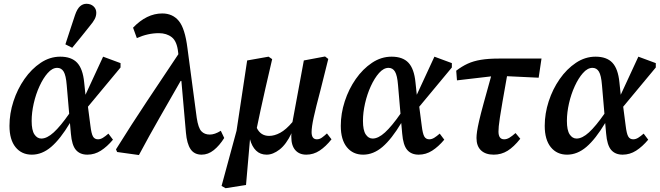

<svg xmlns="http://www.w3.org/2000/svg" viewBox="-20 -802 3480 1013"><path d="M147 -164Q147 -115 161.5 -93Q176 -71 198 -71Q228 -71 263.5 -103.5Q299 -136 345 -202L332 -353Q328 -404 316 -424Q304 -444 282 -444Q256 -444 232 -417Q208 -390 188.5 -347.5Q169 -305 158 -256.5Q147 -208 147 -164ZM148 14Q94 14 62 -25.5Q30 -65 30 -138Q30 -203 51 -267.5Q72 -332 109 -385Q146 -438 194.5 -470.5Q243 -503 298 -503Q357 -503 387 -471Q417 -439 424 -368L431 -302L524 -503L616 -469V-446L444 -239L457 -139Q462 -97 470.5 -82Q479 -67 497 -67Q510 -67 523 -75Q536 -83 552 -97L576 -65Q545 -28 512 -7Q479 14 441 14Q402 14 380.5 -11Q359 -36 354 -97L349 -153Q298 -68 250 -27Q202 14 148 14ZM325 -568Q338 -607 350.5 -646Q363 -685 376 -723Q387 -755 402 -768.5Q417 -782 436 -782Q459 -782 473.5 -768.5Q488 -755 488 -735Q488 -717 479.5 -701Q471 -685 454 -665Q431 -636 408 -607.5Q385 -579 361 -550Z M1044 14Q1005 14 985.5 -15Q966 -44 961 -102L937 -375H933Q877 -277 822.5 -182Q768 -87 713 16L598 0L592 -14Q673 -144 755.5 -268Q838 -392 921 -516L920 -525Q914 -584 886.5 -605.5Q859 -627 818 -627Q760 -627 702 -601L682 -656Q754 -731 836 -731Q891 -731 923.5 -691.5Q956 -652 969 -548L1018 -180Q1026 -127 1042.5 -109.5Q1059 -92 1087 -92Q1113 -92 1145 -112L1163 -74Q1138 -34 1108 -10Q1078 14 1044 14Z M1596 14Q1559 14 1538 -10Q1517 -34 1517 -79Q1517 -84 1517 -89Q1517 -94 1518 -99Q1490 -40 1455 -13Q1420 14 1387 14Q1353 14 1331 -7.5Q1309 -29 1299 -67L1278 174L1170 191L1149 179L1228 -112L1284 -483L1397 -503L1416 -490Q1395 -401 1380.5 -336.5Q1366 -272 1355 -222Q1344 -172 1335 -127Q1355 -85 1400 -85Q1428 -85 1458.5 -101.5Q1489 -118 1523 -158L1583 -483L1695 -504L1712 -491L1671 -327Q1646 -233 1635 -182.5Q1624 -132 1624 -105Q1624 -67 1652 -67Q1666 -67 1678.5 -76Q1691 -85 1705 -98L1729 -67Q1699 -29 1666.5 -7.5Q1634 14 1596 14Z M1895 -164Q1895 -115 1909.5 -93Q1924 -71 1946 -71Q1976 -71 2011.5 -103.5Q2047 -136 2093 -202L2080 -353Q2076 -404 2064 -424Q2052 -444 2030 -444Q2004 -444 1980 -417Q1956 -390 1936.5 -347.5Q1917 -305 1906 -256.5Q1895 -208 1895 -164ZM1896 14Q1842 14 1810 -25.5Q1778 -65 1778 -138Q1778 -203 1799 -267.5Q1820 -332 1857 -385Q1894 -438 1942.5 -470.5Q1991 -503 2046 -503Q2105 -503 2135 -471Q2165 -439 2172 -368L2179 -302L2272 -503L2364 -469V-446L2192 -239L2205 -139Q2210 -97 2218.5 -82Q2227 -67 2245 -67Q2258 -67 2271 -75Q2284 -83 2300 -97L2324 -65Q2293 -28 2260 -7Q2227 14 2189 14Q2150 14 2128.5 -11Q2107 -36 2102 -97L2097 -153Q2046 -68 1998 -27Q1950 14 1896 14Z M2391 -378 2387 -429Q2417 -452 2447.5 -466Q2478 -480 2517.5 -486.5Q2557 -493 2611 -493H2837L2822 -392L2655 -400Q2640 -316 2631 -264Q2622 -212 2617.5 -182Q2613 -152 2611.5 -136Q2610 -120 2610 -108Q2610 -67 2640 -67Q2654 -67 2668 -75.5Q2682 -84 2700 -100L2725 -70Q2691 -27 2658 -6.5Q2625 14 2585 14Q2542 14 2518 -8.5Q2494 -31 2494 -74Q2494 -88 2497 -109Q2500 -130 2508 -165Q2516 -200 2531.5 -256.5Q2547 -313 2571 -399Z M2971 -164Q2971 -115 2985.5 -93Q3000 -71 3022 -71Q3052 -71 3087.5 -103.5Q3123 -136 3169 -202L3156 -353Q3152 -404 3140 -424Q3128 -444 3106 -444Q3080 -444 3056 -417Q3032 -390 3012.5 -347.5Q2993 -305 2982 -256.5Q2971 -208 2971 -164ZM2972 14Q2918 14 2886 -25.5Q2854 -65 2854 -138Q2854 -203 2875 -267.5Q2896 -332 2933 -385Q2970 -438 3018.5 -470.5Q3067 -503 3122 -503Q3181 -503 3211 -471Q3241 -439 3248 -368L3255 -302L3348 -503L3440 -469V-446L3268 -239L3281 -139Q3286 -97 3294.5 -82Q3303 -67 3321 -67Q3334 -67 3347 -75Q3360 -83 3376 -97L3400 -65Q3369 -28 3336 -7Q3303 14 3265 14Q3226 14 3204.5 -11Q3183 -36 3178 -97L3173 -153Q3122 -68 3074 -27Q3026 14 2972 14Z"/></svg>

Font: Source Serif 4 SmText Semibold
Style: Italic
Weight: 600
Italic angle: -12°
Designer: Frank Grießhammer
Foundry: Adobe
Version: Version 4.005;hotconv 1.1.0;makeotfexe 2.6.0